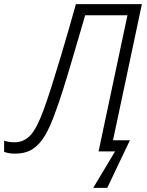

<svg xmlns="http://www.w3.org/2000/svg" viewBox="-58 -734 715 931"><path d="M394 177 500 0H420L560 -660H355Q342 -615 324 -554Q306 -493 286.5 -426.5Q267 -360 247 -297Q227 -234 209 -186Q186 -121 160.5 -77.5Q135 -34 100.5 -11.5Q66 11 14 11Q-2 11 -16 8.5Q-30 6 -38 2V-52Q-31 -49 -17 -46.5Q-3 -44 12 -44Q58 -44 89.5 -78Q121 -112 153 -200Q172 -251 193.5 -319.5Q215 -388 237 -461Q259 -534 278 -600.5Q297 -667 310 -714H630L490 -54H572L462 177Z"/></svg>

Font: Noto Sans Light
Style: Italic
Weight: 300
Italic angle: -12°
Designer: Monotype Design Team
Foundry: Monotype Imaging Inc.
Version: Version 2.013; ttfautohint (v1.8.4.7-5d5b)